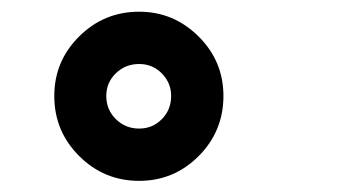

<svg xmlns="http://www.w3.org/2000/svg" viewBox="-20 -812 610 336"><path d="M223.5 -495.5Q162 -495.5 118.5 -539Q75 -582.5 75 -644Q75 -705 118.5 -748.2Q162 -791.5 223.5 -791.5Q284 -791.5 327.5 -748.2Q371 -705 371 -644Q371 -582.5 327.8 -539Q284.5 -495.5 223.5 -495.5ZM223.5 -587Q247 -587 263.2 -603.5Q279.5 -620 279.5 -644Q279.5 -667 263.2 -683.5Q247 -700 223.5 -700Q199.5 -700 182.8 -683.8Q166 -667.5 166 -644Q166 -620 182.8 -603.5Q199.5 -587 223.5 -587Z"/></svg>

Font: League Mono Narrow SemiBold
Style: Regular
Weight: 600
Width: 3
Designer: Tyler Finck
Foundry: The League of Moveable Type / Tyler Finck
Version: Version 2.210